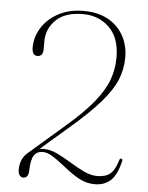

<svg xmlns="http://www.w3.org/2000/svg" viewBox="-52 -753 619 803"><g transform="rotate(5 257.5 -351.0)"><path d="M54 -25Q54 -73 89.5 -100.5L231.5 -223.5Q305 -286.5 346 -336.8Q387 -387 403.8 -432.5Q420.5 -478 420.5 -527Q420.5 -609.5 376.2 -652.8Q332 -696 266 -696Q189.5 -696 151.8 -658.2Q114 -620.5 114 -569.5V-535Q114 -505 90 -505Q67.5 -505 67.5 -539Q67.5 -583 92 -622Q116.5 -661 161.5 -685.2Q206.5 -709.5 267 -709.5Q327.5 -709.5 369.8 -686Q412 -662.5 434.5 -622Q457 -581.5 457 -530.5Q457 -482.5 439.2 -438Q421.5 -393.5 375.8 -340.8Q330 -288 246.5 -216.5L133 -118.5Q141.5 -120 150.5 -120Q178.5 -120 208 -105.8Q237.5 -91.5 267.5 -73Q297.5 -54.5 326.8 -40.5Q356 -26.5 383 -26.5Q418.5 -26.5 438 -43Q457.5 -59.5 469.5 -101.5Q471.5 -108 477 -107.5Q483.5 -106.5 482 -98.5Q468 -38.5 441.8 -15Q415.5 8.5 375.5 8.5Q342.5 8.5 312.2 -7Q282 -22.5 240 -56.5Q206.5 -83.5 185.5 -95.2Q164.5 -107 148 -107Q123.5 -107 111.2 -88.2Q99 -69.5 98 -23.5Q97 7 75 7Q66.5 7 60.2 -1Q54 -9 54 -25Z"/></g></svg>

Font: Fraunces 72pt Thin
Style: Regular
Weight: 100
Version: Version 1.000;[b76b70a41]